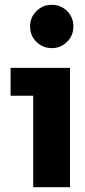

<svg xmlns="http://www.w3.org/2000/svg" viewBox="-20 -778 355 798"><path d="M118 0V-380H24V-496H271V0ZM195 -758Q233 -758 259 -732Q285 -706 285 -668Q285 -630 258.5 -604Q232 -578 195 -578Q158 -578 131.5 -604Q105 -630 105 -668Q105 -706 131.5 -732Q158 -758 195 -758Z"/></svg>

Font: Atkinson Hyperlegible Pro
Style: Bold
Weight: 700
Designer: Elliott Scott, Megan Eiswerth, Linus Boman, Theodore Petrosky, Jacob Perez
Foundry: Braille Institute
Version: Version 1.5.1